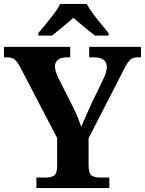

<svg xmlns="http://www.w3.org/2000/svg" viewBox="-20 -951 733 971"><path d="M164 0V-53H211Q235 -53 252 -62Q269 -71 269 -114V-253L84 -608Q69 -637 55.5 -649Q42 -661 13 -661H0V-714H335V-661H318Q288 -661 273 -648.5Q258 -636 258 -616Q258 -603 262.5 -588.5Q267 -574 273 -561L347 -414Q363 -383 373 -358Q383 -333 391 -310Q402 -336 415.5 -367Q429 -398 445 -432L503 -552Q514 -574 517 -589Q520 -604 520 -612Q520 -661 454 -661H431V-714H693V-661H674Q649 -661 635 -645.5Q621 -630 598 -583L428 -252V-115Q428 -72 444.5 -62.5Q461 -53 484 -53H533V0ZM174 -784Q190 -803 211.5 -829Q233 -855 253.5 -882Q274 -909 284 -931H419Q430 -909 450 -882Q470 -855 492 -829Q514 -803 529 -784V-771H460Q446 -782 426 -798Q406 -814 386 -831Q366 -848 351 -861Q329 -841 296.5 -814.5Q264 -788 243 -771H174Z"/></svg>

Font: Noto Naskh Arabic UI
Style: Regular
Weight: 400
Designer: Monotype Design Team, David Williams, Mohamad Dakak and Nizar Qandah
Foundry: Monotype Imaging Inc.
Version: Version 2.014